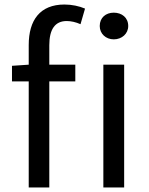

<svg xmlns="http://www.w3.org/2000/svg" viewBox="-20 -829 660 849"><path d="M107 -543 33 -538V-469H107V0H198V-469H313V-543H198V-629C198 -699 223 -736 275 -736C294 -736 316 -731 336 -722L356 -791C330 -802 298 -809 265 -809C157 -809 107 -740 107 -630ZM437 0H529V-543H437ZM483 -773C448 -773 421 -751 421 -714C421 -680 448 -655 483 -655C519 -655 547 -680 547 -714C547 -751 519 -773 483 -773Z"/></svg>

Font: Squished Noto Sans CJK JP Regular
Style: Regular
Weight: 400
Designer: Ryoko NISHIZUKA (kana & ideographs); Paul D. Hunt (Latin, Greek & Cyrillic); Wenlong ZHANG (bopomofo); Sandoll Communica
Foundry: Adobe Systems Incorporated
Version: Version 1.004;PS 1.004;hotconv 1.0.82;makeotf.lib2.5.63406